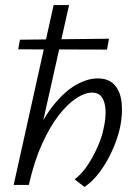

<svg xmlns="http://www.w3.org/2000/svg" viewBox="-20 -731 540 759"><path d="M314 8 275 -22Q303 -43 326 -77.5Q349 -112 366.5 -152Q384 -192 391 -230Q399 -267 397 -298Q395 -329 382.5 -347Q370 -365 343 -365Q316 -365 281.5 -342.5Q247 -320 212 -275Q177 -230 146 -161.5Q115 -93 94 0H55Q80 -108 116 -187.5Q152 -267 194.5 -319Q237 -371 281.5 -396Q326 -421 366 -421Q411 -421 434 -394Q457 -367 461 -323Q465 -279 455 -229Q445 -183 424 -136.5Q403 -90 375 -52Q347 -14 314 8ZM34 0 192 -711H253L94 0ZM403 -535 52 -536 59 -574 411 -578Z"/></svg>

Font: Ysabeau Infant
Style: Italic
Weight: 400
Italic angle: -12°
Designer: Christian Thalmann (Catharsis Fonts)
Version: Version 2.001;gftools[0.9.30]; featfreeze: ss01,ss02,lnum